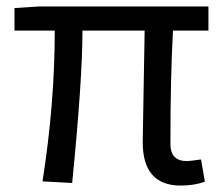

<svg xmlns="http://www.w3.org/2000/svg" viewBox="-20 -563 694 596"><path d="M423 -122 429 -468H236Q236 -317 204 5L112 0Q150 -242 150 -468H25V-538L103 -543H627V-468H517Q509 -326 509 -116Q509 -63 560 -63Q569 -63 604 -68L616 1Q583 13 541 13Q423 13 423 -122Z"/></svg>

Font: KaiGen Gothic CN Regular
Style: Regular
Weight: 400
Designer: Ryoko NISHIZUKA  (kana & ideographs); Paul D. Hunt (Latin, Greek & Cyrillic); Wenlong ZHANG  (bopomofo); Sandoll Communi
Foundry: Adobe Systems Incorporated
Version: Version 1.002.20150501